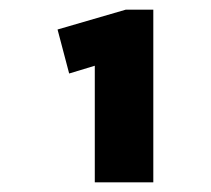

<svg xmlns="http://www.w3.org/2000/svg" viewBox="-20 -807 437 397"><path d="M297 -430H176V-706L212 -682L123 -655L99 -746L240 -787H297Z"/></svg>

Font: Pathway Extreme 8pt Thin 12pt
Style: Bold
Weight: 700
Version: Version 1.001;gftools[0.9.26]